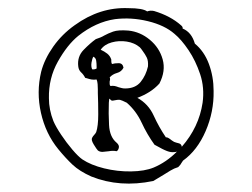

<svg xmlns="http://www.w3.org/2000/svg" viewBox="-20 -779 619 471"><path d="M504 -556Q505 -505 484.5 -457.5Q464 -410 429 -385L425 -379Q424 -377 422.5 -375Q421 -373 419 -371L417 -369Q407 -366 398 -360.5Q389 -355 381 -350Q374 -346 366 -341Q358 -336 356 -335Q274 -318 204 -346Q175 -359 158 -375Q141 -391 123 -413Q92 -451 80.5 -502Q69 -553 81 -603Q89 -634 110.5 -664.5Q132 -695 163 -717Q225 -762 295 -759Q330 -759 341 -751Q349 -754 358 -752Q398 -740 424 -717Q429 -713 428 -709Q450 -700 458 -672Q481 -653 492.5 -622Q504 -591 504 -556ZM477 -527Q482 -564 471 -597Q460 -630 442.5 -656Q425 -682 408 -696Q384 -717 343 -727Q302 -737 262 -732Q215 -725 172 -691Q145 -669 122 -628Q99 -587 100 -538Q100 -510 111 -482Q117 -468 130 -448.5Q143 -429 157.5 -412Q172 -395 182 -388Q203 -374 235.5 -366Q268 -358 301.5 -358.5Q335 -359 357 -368Q388 -381 414 -407Q407 -405 399 -406Q391 -407 377.5 -414Q364 -421 359 -424Q341 -449 327.5 -478Q314 -507 291 -527Q279 -533 274.5 -534Q270 -535 256 -532Q253 -532 251.5 -534Q250 -536 248 -537Q248 -534 247 -527Q246 -502 247.5 -472.5Q249 -443 266 -429Q273 -423 271.5 -416.5Q270 -410 266 -408Q262 -409 257 -409Q252 -409 247 -408Q240 -407 232.5 -406.5Q225 -406 220 -410Q217 -413 210 -424.5Q203 -436 206 -441Q208 -445 211 -448Q214 -451 216 -455Q221 -470 221 -498.5Q221 -527 220 -551Q220 -554 220 -560Q220 -566 219.5 -572.5Q219 -579 217 -584Q210 -583 204.5 -584Q199 -585 193 -587Q190 -588 189 -588Q185 -596 179 -601.5Q173 -607 172 -616Q169 -640 185 -656.5Q201 -673 215 -683Q221 -685 226 -687Q231 -689 236 -692Q245 -697 257.5 -701.5Q270 -706 295 -704Q324 -701 347.5 -681.5Q371 -662 379 -633.5Q387 -605 371 -574Q360 -562 346.5 -553.5Q333 -545 317 -539Q344 -524 357 -495.5Q370 -467 387 -442Q390 -443 397 -438Q399 -436 401.5 -434.5Q404 -433 407 -431Q412 -429 418.5 -427.5Q425 -426 426 -419Q468 -467 477 -527ZM343 -616Q344 -630 340 -638Q336 -646 330 -654Q326 -660 323 -663Q310 -674 291 -677Q272 -680 254 -675Q236 -670 227 -657Q236 -653 243 -647.5Q250 -642 253 -633Q253 -631 253 -629Q253 -624 255 -622Q261 -624 271 -624Q281 -624 283 -613Q278 -603 267 -600Q256 -597 249 -589Q251 -586 249 -579Q249 -576 249 -573Q249 -570 251 -568Q257 -569 261.5 -568Q266 -567 271 -565Q275 -564 278.5 -563Q282 -562 287 -562Q312 -562 325 -578Q338 -594 343 -616ZM217 -611Q217 -613 217 -616Q217 -623 216 -630Q215 -637 209 -640Q206 -635 204.5 -625.5Q203 -616 206 -609Q212 -608 217 -611Z"/></svg>

Font: Yuji Mai
Style: Regular
Weight: 400
Designer: Kataoka Yuji
Foundry: Kinuta Font Factory
Version: Version 3.002